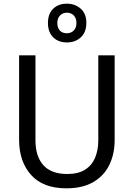

<svg xmlns="http://www.w3.org/2000/svg" viewBox="-20 -1015 729 1045"><path d="M604 -252Q604 -178 575.5 -118.5Q547 -59 488.5 -24.5Q430 10 341 10Q215 10 149.5 -62.5Q84 -135 84 -254V-714H173V-251Q173 -164 216 -116Q259 -68 346 -68Q406 -68 443 -91.5Q480 -115 497.5 -156.5Q515 -198 515 -252V-714H604ZM344 -784Q298 -784 269.5 -812Q241 -840 241 -890Q241 -940 269.5 -967.5Q298 -995 344 -995Q389 -995 419.5 -967.5Q450 -940 450 -891Q450 -840 420 -812Q390 -784 344 -784ZM344 -834Q367 -834 381.5 -849Q396 -864 396 -890Q396 -916 381.5 -931Q367 -946 344 -946Q322 -946 307 -931Q292 -916 292 -890Q292 -864 305.5 -849Q319 -834 344 -834Z"/></svg>

Font: Noto Sans Display
Style: Regular
Weight: 400
Designer: Monotype Design Team
Foundry: Monotype Imaging Inc.
Version: Version 2.003